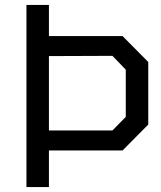

<svg xmlns="http://www.w3.org/2000/svg" viewBox="-20 -756 650 777"><path d="M87 1V-736H178V-610H476L580 -505V-252L476 -147H178V1ZM178 -228H435L489 -283V-474L435 -530L178 -529Z"/></svg>

Font: Tomorrow
Style: Regular
Weight: 400
Designer: Tony de Marco, Monica Rizzolli
Foundry: Just in Type
Version: Version 2.002